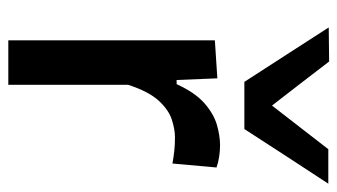

<svg xmlns="http://www.w3.org/2000/svg" viewBox="-195 -617 812 462"><g transform="rotate(90 211.0 -386.0)"><path d="M77 0V-497L168.5 -503L172.5 -405H182.5Q202.5 -449 228 -471.5Q253.5 -494 280 -501.8Q306.5 -509.5 329.5 -509.5Q342 -509.5 356.2 -507.5Q370.5 -505.5 383 -501L373.5 -395Q356 -398 342 -399.5Q328 -401 310 -401Q291.5 -401 268 -393.5Q244.5 -386 222.2 -361.8Q200 -337.5 184 -288V0ZM177 -568Q144 -619 111.2 -669.8Q78.5 -720.5 46 -771L128 -772Q154.5 -737.5 180.8 -703.2Q207 -669 234 -634.5Q260.5 -668.5 286.5 -702.2Q312.5 -736 339 -770H422Q389.5 -720.5 356.5 -669.8Q323.5 -619 290.5 -568Z"/></g></svg>

Font: Commissioner Medium
Style: Regular
Weight: 500
Designer: Kostas Bartsokas
Foundry: Kostas Bartsokas
Version: Version 1.000; ttfautohint (v1.8.3)